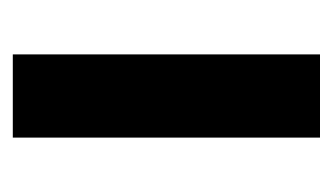

<svg xmlns="http://www.w3.org/2000/svg" viewBox="-130 -390 520 300"><g transform="rotate(90 130.0 -240.0)"><path d="M65 0V-480H195V0Z"/></g></svg>

Font: Xolonium
Style: Regular
Weight: 400
Designer: Severin Meyer
Version: Version 4.2